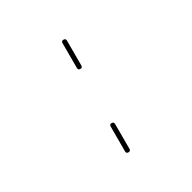

<svg xmlns="http://www.w3.org/2000/svg" viewBox="-119 -619 738 738"><g transform="rotate(-30 250.0 -250.0)"><path d="M240.2 -379.9V-490.2Q240.2 -500 250 -500Q259.8 -500 259.8 -490.2V-379.9Q259.8 -370.1 250 -370.1Q240.2 -370.1 240.2 -379.9ZM240.2 -9.8V-120.1Q240.2 -129.9 250 -129.9Q259.8 -129.9 259.8 -120.1V-9.8Q259.8 0 250 0Q240.2 0 240.2 -9.8Z"/></g></svg>

Font: Rounded-X Mgen+ 2m thin
Style: Regular
Weight: 100
Designer: [Source Han Sans]
Ryoko NISHIZUKA  (kana & ideographs); Paul D. Hunt (Latin, Greek & Cyrillic); Wenlong ZHANG  (bopomofo
Version: Version 1.059.20150602